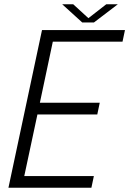

<svg xmlns="http://www.w3.org/2000/svg" viewBox="-20 -878 604 898"><path d="M419 -54.5 407.5 0H19.5L176.5 -737.5H564.5L553 -683H227L166.5 -397.5H446.5L435 -342.5H155L93.5 -54.5ZM271 -858H322.5L393.5 -793L477 -858H531L419.5 -773H364.5Z"/></svg>

Font: Epilogue Light
Style: Italic
Weight: 300
Italic angle: -12°
Designer: Tyler Finck
Foundry: Etcetera Type Co
Version: Version 2.111; ttfautohint (v1.8.3)